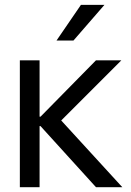

<svg xmlns="http://www.w3.org/2000/svg" viewBox="-20 -778 544 798"><path d="M285.2 -609.4H214.8L316.4 -757.8H414.1ZM488.3 0H378.9L148.4 -253.9H144.5V0H62.5V-527.3H144.5V-293H148.4L378.9 -527.3H484.4L234.4 -277.3Z"/></svg>

Font: 和音 by 宁静之雨，公众号njzyshare
Style: Regular
Weight: 400
Designer: Steve Matteson
Foundry: Ascender Corporation
Version: Version 6.00;June 8, 2018;FontCreator 11.0.0.2388 32-bit